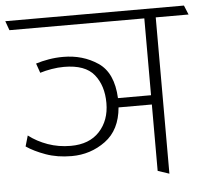

<svg xmlns="http://www.w3.org/2000/svg" viewBox="-62 -734 868 804"><g transform="rotate(-5 372.5 -332.0)"><path d="M430 -279Q422 -185 359.5 -139Q297 -93 217 -93Q157 -93 108.5 -110.5Q60 -128 28 -150L41 -195Q76 -168 121 -152Q166 -136 217 -136Q295 -136 338 -182.5Q381 -229 381 -302Q381 -375 343.5 -421.5Q306 -468 217 -468Q192 -468 165 -463.5Q138 -459 116 -452L102 -492Q127 -500 156.5 -505Q186 -510 217 -510Q300 -510 363 -467.5Q426 -425 431 -318H570V-641H3L-11 -680H740L756 -641H618V16L570 0V-279Z"/></g></svg>

Font: Palanquin Thin
Style: Regular
Weight: 250
Designer: Pria Ravichandran
Version: Version 1.001